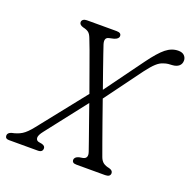

<svg xmlns="http://www.w3.org/2000/svg" viewBox="-140 -840 963 965"><g transform="rotate(20 341.0 -357.0)"><path d="M289 -615Q293 -602.5 304 -570.5Q315 -538.5 330.5 -494Q346 -449.5 364 -399L513 -603.5Q557 -664 588 -688.8Q619 -713.5 654 -713.5Q675.5 -713.5 686.2 -702.5Q697 -691.5 697 -676.5Q697 -658 684.5 -647.2Q672 -636.5 650.5 -635Q639 -634.5 628.2 -633.5Q617.5 -632.5 603.5 -627.5Q586 -622.5 568 -606.2Q550 -590 524 -555.5L378.5 -357.5Q398 -301.5 417.2 -247.2Q436.5 -193 452.2 -149Q468 -105 477 -80.5Q484 -61.5 496.2 -52.5Q508.5 -43.5 528 -40Q548.5 -34.5 548.5 -20Q548.5 0 521 0H368.5Q354.5 0 349.2 -4.8Q344 -9.5 344 -17Q344.5 -33 367 -39.5L388 -43Q415 -49.5 403.5 -82.5Q398 -98.5 385.8 -133.5Q373.5 -168.5 357 -215.2Q340.5 -262 322.5 -313.5L155 -98.5Q135.5 -74 136.2 -60Q137 -46 150 -42.5L169 -39Q186.5 -34 186.5 -21Q186.5 0 161 0H7Q-13.5 0 -13.5 -17.5Q-13.5 -32 6.5 -38.5Q37.5 -44.5 59.5 -58Q81.5 -71.5 109 -106.5L307.5 -356.5Q286.5 -414.5 267 -469Q247.5 -523.5 232.8 -563.8Q218 -604 211 -620.5Q203.5 -640.5 193.2 -648.2Q183 -656 164 -660Q142.5 -666 142.5 -681Q143 -690 150.5 -695Q158 -700 169.5 -700H328Q353.5 -700 353 -682Q353 -667 329 -659.5L302.5 -653.5Q279 -647.5 289 -615Z"/></g></svg>

Font: Fraunces 72pt SuperSoft Light
Style: Italic
Weight: 300
Italic angle: -16°
Version: Version 1.000;[b76b70a41]